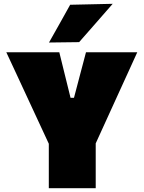

<svg xmlns="http://www.w3.org/2000/svg" viewBox="-20 -987 753 1007"><path d="M236 0V-233L103 -519.5Q80.5 -568 60 -612.2Q39.5 -656.5 13 -713H291Q299.5 -679 305.5 -654.2Q311.5 -629.5 317 -607.5Q322.5 -585.5 329 -559L350 -474H368L390 -557.5Q397.5 -585 403.2 -607.8Q409 -630.5 415.8 -655.2Q422.5 -680 431 -713H700Q678 -664.5 655.5 -615.2Q633 -566 612 -520L482 -235V0ZM237 -764Q265 -813.5 292.8 -863Q320.5 -912.5 348 -962L571 -967Q525.5 -914.5 481 -864Q436.5 -813.5 395 -766Z"/></svg>

Font: Commissioner Black
Style: Regular
Weight: 900
Designer: Kostas Bartsokas
Foundry: Kostas Bartsokas
Version: Version 1.000; ttfautohint (v1.8.3)